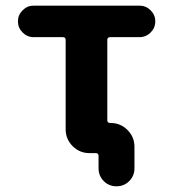

<svg xmlns="http://www.w3.org/2000/svg" viewBox="-20 -566 610 684"><path d="M374 -127.9Q409.2 -127.9 434.1 -103Q459 -78.1 459 -43V33.2Q459 60.5 440.4 79.1Q421.9 97.7 395 97.7Q368.2 97.7 349.6 79.1Q331.1 60.5 331.1 33.2V-10.7Q331.1 -20.5 321.3 -20.5H309.6H298.8Q263.7 -20.5 238.8 -45.4Q213.9 -70.3 213.9 -105.5V-423.8Q213.9 -433.6 204.1 -433.6H99.6Q77.1 -433.6 60.5 -450.2Q43.9 -466.8 43.9 -489.7Q43.9 -512.7 60.5 -529.3Q77.1 -545.9 99.6 -545.9H476.6Q500 -545.9 516.6 -529.3Q533.2 -512.7 533.2 -489.7Q533.2 -466.8 516.6 -450.2Q500 -433.6 476.6 -433.6H372.1Q362.3 -433.6 362.3 -423.8V-137.7Q362.3 -127.9 372.1 -127.9Z"/></svg>

Font: Gen Jyuu GothicX Bold
Style: Bold
Weight: 700
Designer: Ryoko NISHIZUKA (kana &amp; ideographs); Paul D. Hunt (Latin, Greek &amp; Cyrillic); Wenlong ZHANG (bopomofo); Sandoll C
Version: Version 1.058.20140828